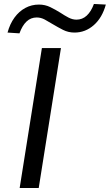

<svg xmlns="http://www.w3.org/2000/svg" viewBox="-20 -947 553 967"><path d="M79 0 191 -705H287L175 0ZM78 -779 18 -783Q30 -827 53 -858.5Q76 -890 107.5 -907Q139 -924 176 -924Q207 -924 233.5 -911Q260 -898 284 -883Q305 -869 325 -858.5Q345 -848 365 -848Q395 -848 417 -868.5Q439 -889 453 -927L513 -924Q495 -858 452.5 -820.5Q410 -783 355 -783Q324 -783 297.5 -796.5Q271 -810 246 -825Q225 -838 205.5 -848.5Q186 -859 165 -859Q135 -859 113.5 -838.5Q92 -818 78 -779Z"/></svg>

Font: Nunito Sans 7pt SemiExpanded
Style: Italic
Weight: 400
Width: 6
Italic angle: -9°
Designer: Vernon Adams
Foundry: Vernon Adams
Version: Version 3.101;gftools[0.9.27]